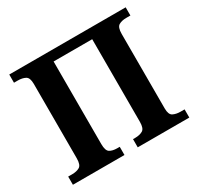

<svg xmlns="http://www.w3.org/2000/svg" viewBox="-152 -896 1112 1077"><g transform="rotate(-30 404.5 -357.0)"><path d="M28 0V-53H53Q83 -53 102 -64Q121 -75 121 -118V-600Q121 -640 101.5 -650.5Q82 -661 53 -661H28V-714H782V-661H755Q726 -661 707 -650Q688 -639 688 -596V-113Q688 -73 708 -63Q728 -53 756 -53H782V0H448V-53H462Q491 -53 510.5 -64Q530 -75 530 -118V-653H280V-118Q280 -75 298 -64Q316 -53 346 -53H362V0Z"/></g></svg>

Font: Noto Serif
Style: Bold
Weight: 700
Designer: Monotype Design Team
Foundry: Monotype Imaging Inc.
Version: Version 2.014